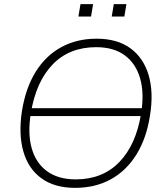

<svg xmlns="http://www.w3.org/2000/svg" viewBox="-20 -900 799 928"><path d="M100 -339 106 -377H702L696 -339ZM86 -363Q104 -475 152.5 -553Q201 -631 276 -672Q351 -713 447 -713Q547 -713 610.5 -666.5Q674 -620 698.5 -536.5Q723 -453 705 -342Q688 -231 639 -152.5Q590 -74 515 -33Q440 8 343 8Q244 8 180.5 -38Q117 -84 93 -167.5Q69 -251 86 -363ZM129 -353Q113 -254 133.5 -182.5Q154 -111 208 -72Q262 -33 346 -33Q476 -33 557 -117Q638 -201 662 -352Q678 -450 657 -522Q636 -594 582.5 -633Q529 -672 445 -672Q315 -672 234.5 -588.5Q154 -505 129 -353ZM520 -820 530 -880H591L581 -820ZM359 -820 369 -880H430L420 -820Z"/></svg>

Font: Mulish ExtraLight
Style: Italic
Weight: 200
Italic angle: -9°
Designer: Vernon Adams
Foundry: Vernon Adams
Version: Version 3.603